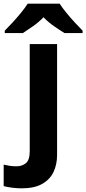

<svg xmlns="http://www.w3.org/2000/svg" viewBox="-84 -786 470 1046"><path d="M34 240Q9 240 -18.5 236.5Q-46 233 -64 228V111Q-46 115 -30 117.5Q-14 120 6 120Q36 120 57 103Q78 86 78 37V-546H227V59Q227 109 208 150Q189 191 146.5 215.5Q104 240 34 240ZM241 -766Q255 -744 277.5 -716.5Q300 -689 324 -663Q348 -637 366 -619V-606H267Q241 -622 210 -643.5Q179 -665 153 -692Q127 -665 97 -644Q67 -623 41 -606H-58V-619Q-39 -638 -15.5 -663.5Q8 -689 30.5 -716.5Q53 -744 67 -766Z"/></svg>

Font: Noto IKEA Latin
Style: Bold
Weight: 700
Designer: Monotype Design Team
Foundry: Monotype Imaging Inc.
Version: Version 1.0